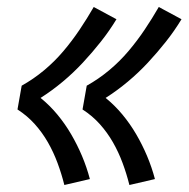

<svg xmlns="http://www.w3.org/2000/svg" viewBox="-20 -619 540 549"><path d="M350 -90Q342 -122 330.5 -153Q319 -184 303 -212Q287 -240 265.5 -264Q244 -288 216 -306L228 -374Q262 -393 292 -418Q322 -443 347 -472.5Q372 -502 393.5 -534Q415 -566 434 -599L499 -564Q479 -531 454.5 -500Q430 -469 403 -440Q376 -411 345.5 -385.5Q315 -360 282 -339Q308 -318 330 -291.5Q352 -265 369.5 -235Q387 -205 400.5 -173Q414 -141 423 -107ZM164 -90Q156 -122 144.5 -153Q133 -184 117 -212Q101 -240 79.5 -264Q58 -288 30 -306L42 -374Q76 -393 106 -418Q136 -443 161 -472.5Q186 -502 207.5 -534Q229 -566 248 -599L313 -564Q293 -531 268.5 -500Q244 -469 217 -440Q190 -411 159.5 -385.5Q129 -360 96 -339Q122 -318 144 -291.5Q166 -265 183.5 -235Q201 -205 214.5 -173Q228 -141 237 -107Z"/></svg>

Font: Iosevka SS18
Style: Italic
Weight: 400
Italic angle: -9°
Monospace: yes
Designer: Belleve Invis
Foundry: Belleve Invis
Version: Version 25.1.1; ttfautohint (v1.8.4)